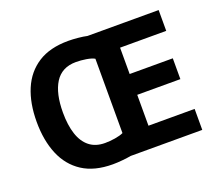

<svg xmlns="http://www.w3.org/2000/svg" viewBox="-122 -895 1217 1075"><g transform="rotate(-20 486.5 -357.5)"><path d="M378.8 -725Q405 -725 436.5 -722Q468 -719 490 -714H914V-590H639V-433H896V-309H639V-125H914V0H488Q466 4 435 7Q404 10 378.4 10Q269 10 198.2 -36Q127.4 -82 92.7 -165Q58 -248 58 -359Q58 -470 92.7 -552Q127.4 -634 198.2 -679.5Q269 -725 378.8 -725ZM379 -599Q336 -599 304.8 -582.6Q273.6 -566.2 253.8 -534.7Q233.9 -503.1 223.9 -458.6Q214 -414 214 -357.6Q214 -282.9 231.6 -229Q249.1 -175.1 285.7 -146Q322.2 -117 378 -117Q407 -117 438 -122Q469 -127 488 -136V-579Q470 -589 439 -594Q408 -599 379 -599Z"/></g></svg>

Font: Noto Sans Malayalam
Style: Regular
Weight: 400
Designer: Jelle Bosma - Monotype Design Team
Foundry: Monotype Imaging Inc.
Version: Version 2.103